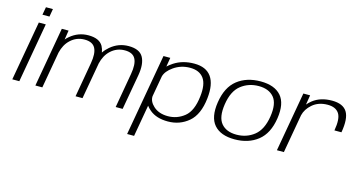

<svg xmlns="http://www.w3.org/2000/svg" viewBox="-94 -1184 3478 1837"><g transform="rotate(15 1645.0 -265.0)"><path d="M37.5 0 142 -590.5H211L107 0ZM170 -749.5H239L225.5 -672H156Z M266 0 370 -589.5H437L422.5 -497.5Q437 -514.5 454.5 -529Q533 -595.5 634 -595.5Q742.5 -595.5 779 -530.5Q793.5 -504 799 -469Q821 -502 852.5 -528.5Q931 -595.5 1032 -595.5Q1140.5 -595.5 1176.5 -530.8Q1212.5 -466 1192.5 -350.5L1130.5 0H1061.5L1121.5 -343Q1139.5 -444 1113 -495.2Q1086.5 -546.5 1007 -546.5Q927 -546.5 868 -491.5Q815.5 -442.5 796 -358Q795.5 -354 795 -350.5L733 0H664L724 -343Q742 -444 715 -495.2Q688 -546.5 608.5 -546.5Q528.5 -546.5 470 -491.5Q418 -443 398.5 -361L335 0Z M1234 221 1377 -589.5H1444.5L1429.5 -499.5Q1451 -520 1483 -541Q1567.5 -596 1681.5 -596Q1799.5 -596 1851.5 -522.2Q1903.5 -448.5 1887.5 -307.5Q1869.5 -142.5 1782.8 -69Q1696 4.5 1578 4.5Q1464.5 4.5 1398 -51Q1372.5 -72 1358 -92.5L1303 221ZM1375.5 -191Q1372.5 -139 1421 -94.5Q1475 -44.5 1565 -44.5Q1657 -44.5 1728.8 -102.5Q1800.5 -160.5 1817 -306.5Q1832 -430 1788.8 -488.5Q1745.5 -547 1653.5 -547Q1563.5 -547 1492 -497Q1426.5 -451 1412 -397.5Z M2238.5 4.5Q2100.5 4.5 2035.5 -70.2Q1970.5 -145 1993.5 -296Q2017 -451 2109.2 -523.5Q2201.5 -596 2339.5 -596Q2477.5 -596 2542.5 -521.8Q2607.5 -447.5 2584.5 -296Q2561 -141.5 2468.5 -68.5Q2376 4.5 2238.5 4.5ZM2244.5 -43.5Q2345 -43.5 2419.5 -102.5Q2494 -161.5 2515 -295.5Q2535.5 -427.5 2484.8 -487.8Q2434 -548 2333.5 -548Q2233 -548 2158.2 -489.2Q2083.5 -430.5 2063 -295.5Q2043 -164 2093.5 -103.8Q2144 -43.5 2244.5 -43.5Z M3141 -325.5Q3162.5 -446 3129.5 -496Q3096.5 -546 3016.5 -546Q2925 -546 2865 -493.5Q2810 -445.5 2795 -383L2727.5 0H2658.5L2762.5 -589.5H2829.5L2814 -494Q2832.5 -516 2857.5 -536Q2932.5 -595 3046.5 -595Q3155.5 -595 3195.5 -531Q3235.5 -467 3210.5 -325.5Z"/></g></svg>

Font: Anybody ExtraExpanded Light
Style: Italic
Weight: 300
Width: 8
Italic angle: -10°
Designer: Tyler Finck
Foundry: Etcetera Type Company
Version: Version 1.010; ttfautohint (v1.8.3) -l 8 -r 50 -G 200 -x 14 